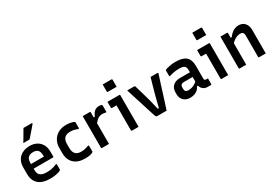

<svg xmlns="http://www.w3.org/2000/svg" viewBox="33 -1784 3923 2765"><g transform="rotate(-30 1995.0 -402.0)"><path d="M302 -547Q368 -547 418 -520.5Q468 -494 496 -444.5Q524 -395 524 -324V-244Q524 -241 523 -238.5Q522 -236 519.5 -235Q517 -234 514 -234H274Q258 -234 240.5 -234Q223 -234 206 -234H169L162 -311H407Q407 -316 407 -319.5Q407 -323 407 -328Q407 -360 400 -383Q393 -406 379 -420Q366 -433 347 -439Q328 -445 302 -445Q248 -445 220 -417.5Q192 -390 192 -326V-211Q192 -192 195 -176.5Q198 -161 204 -149Q210 -137 219 -128Q237 -110 265 -102Q293 -94 331 -94Q367 -94 395 -98Q423 -102 447.5 -109.5Q472 -117 495 -127H513Q513 -104 513 -80.5Q513 -57 513 -35Q513 -33 512 -31Q511 -29 509 -27Q500 -17 472 -8.5Q444 0 406.5 5.5Q369 11 330 11Q266 11 217 -4Q168 -19 136 -48Q104 -77 87.5 -118Q71 -159 71 -211V-322Q71 -376 87.5 -417.5Q104 -459 135.5 -488Q167 -517 209.5 -532Q252 -547 302 -547ZM358 -815Q396 -815 426.5 -815Q457 -815 494 -815Q500 -815 502.5 -809.5Q505 -804 500 -799Q476 -770 454.5 -745Q433 -720 410 -694Q387 -668 358 -635Q356 -632 351.5 -629.5Q347 -627 341 -627Q316 -627 293 -627Q270 -627 247 -627Q266 -657 284 -688.5Q302 -720 321 -751.5Q340 -783 358 -815Z M909 -547Q947 -547 975 -542Q1003 -537 1021 -530.5Q1039 -524 1044 -517Q1047 -515 1047.5 -513Q1048 -511 1048 -508Q1048 -483 1048 -457.5Q1048 -432 1048 -407H1030Q1005 -419 975 -426Q945 -433 909 -433Q871 -433 843 -419Q815 -405 800 -376Q785 -347 785 -301V-232Q785 -198 794 -173Q803 -148 820 -132Q836 -117 858 -110Q880 -103 909 -103Q934 -103 955 -106Q976 -109 994.5 -114.5Q1013 -120 1030 -127H1048Q1048 -102 1048 -76.5Q1048 -51 1048 -26Q1048 -24 1047.5 -22Q1047 -20 1045 -18Q1039 -12 1021.5 -5Q1004 2 976 6.5Q948 11 909 11Q851 11 805 -4.5Q759 -20 726.5 -50.5Q694 -81 677.5 -125.5Q661 -170 661 -226V-304Q661 -378 692.5 -432.5Q724 -487 780 -517Q836 -547 909 -547Z M1291 -441H1329Q1344 -478 1362 -501Q1380 -524 1403.5 -535Q1427 -546 1458 -546Q1474 -546 1485 -543Q1496 -540 1501 -537Q1505 -534 1506.5 -531.5Q1508 -529 1508 -524Q1508 -510 1508 -496Q1508 -482 1508 -469Q1508 -456 1508 -442.5Q1508 -429 1508 -415H1490Q1480 -418 1468 -420Q1456 -422 1440 -422Q1409 -422 1384 -410Q1359 -398 1337 -375Q1315 -352 1291 -319ZM1310 0Q1290 0 1270.5 0Q1251 0 1231.5 0Q1212 0 1193 0Q1190 0 1188 -0.5Q1186 -1 1184.5 -2.5Q1183 -4 1182.5 -6Q1182 -8 1182 -11Q1182 -43 1182 -82.5Q1182 -122 1182 -166.5Q1182 -211 1182 -257Q1182 -303 1182 -349Q1182 -395 1182 -437Q1182 -467 1182 -492.5Q1182 -518 1182 -536Q1204 -536 1223.5 -536Q1243 -536 1262 -536Q1281 -536 1299 -536Q1303 -536 1305 -534.5Q1307 -533 1308.5 -531Q1310 -529 1310 -525Q1310 -486 1310 -437Q1310 -388 1310 -334Q1310 -280 1310 -223Q1310 -166 1310 -109Q1310 -52 1310 0Z M1681 -11Q1681 -42 1681 -83.5Q1681 -125 1681 -172Q1681 -219 1681 -266Q1681 -313 1681 -355Q1681 -397 1681 -427H1672Q1665 -427 1657 -427Q1649 -427 1640 -427Q1631 -427 1622 -427Q1613 -427 1605 -427Q1600 -427 1597 -430.5Q1594 -434 1594 -438Q1594 -462 1594 -487Q1594 -512 1594 -536Q1610 -536 1631 -536Q1652 -536 1674.5 -536Q1697 -536 1718.5 -536Q1740 -536 1759 -536Q1778 -536 1791 -536Q1795 -536 1797 -534.5Q1799 -533 1800.5 -531Q1802 -529 1802 -525Q1802 -477 1802 -422Q1802 -367 1802 -310.5Q1802 -254 1802 -199.5Q1802 -145 1802 -95Q1802 -80 1802 -64Q1802 -48 1802 -32Q1802 -16 1802 0Q1773 0 1747.5 0Q1722 0 1692 0Q1687 0 1684 -3Q1681 -6 1681 -11ZM1659 -787Q1677 -787 1695 -787Q1713 -787 1732.5 -787Q1752 -787 1770 -787Q1788 -787 1806 -787Q1811 -787 1814 -784Q1817 -781 1817 -776V-658Q1799 -658 1781 -658Q1763 -658 1743.5 -658Q1724 -658 1706 -658Q1688 -658 1670 -658Q1665 -658 1662 -661Q1659 -664 1659 -669Z M2039 -536Q2043 -536 2046 -534.5Q2049 -533 2051 -530Q2053 -527 2054 -522Q2073 -458 2092.5 -392Q2112 -326 2132 -251.5Q2152 -177 2172 -87H2190Q2203 -141 2215 -189.5Q2227 -238 2239.5 -283.5Q2252 -329 2263.5 -371Q2275 -413 2287 -454Q2299 -495 2311 -536Q2339 -536 2367 -536Q2395 -536 2422 -536Q2427 -536 2430 -533.5Q2433 -531 2434.5 -527.5Q2436 -524 2434 -519Q2413 -455 2392 -390Q2371 -325 2351 -259.5Q2331 -194 2310 -129.5Q2289 -65 2268 0Q2228 0 2188.5 0Q2149 0 2116 0Q2107 0 2100.5 -2.5Q2094 -5 2090 -12.5Q2086 -20 2081 -35Q2066 -81 2050.5 -129Q2035 -177 2019.5 -227Q2004 -277 1987.5 -328.5Q1971 -380 1954.5 -432Q1938 -484 1922 -536Q1951 -536 1980.5 -536Q2010 -536 2039 -536Z M2956 -344Q2956 -319 2956 -293.5Q2956 -268 2956 -242.5Q2956 -217 2956 -191Q2956 -165 2956 -141Q2956 -131 2957.5 -124Q2959 -117 2964 -113Q2967 -109 2973 -107Q2979 -105 2988 -105Q2990 -105 2992.5 -105Q2995 -105 2998 -105H3016Q3016 -82 3016 -58.5Q3016 -35 3016 -11Q3016 -6 3013 -3Q3010 0 3005 0Q3000 0 2983.5 0Q2967 0 2954 0Q2927 0 2906 -8Q2885 -16 2868.5 -32Q2852 -48 2843.5 -70.5Q2835 -93 2835 -121Q2835 -153 2835 -187Q2835 -221 2835 -253Q2835 -270 2835 -286Q2835 -302 2835 -318Q2835 -334 2835 -350Q2835 -382 2824 -400.5Q2813 -419 2789.5 -426.5Q2766 -434 2725 -434Q2696 -434 2669.5 -431.5Q2643 -429 2618 -423.5Q2593 -418 2566 -409H2549Q2549 -432 2549 -456.5Q2549 -481 2549 -503Q2549 -507 2550 -509.5Q2551 -512 2552 -513Q2557 -518 2584 -526Q2611 -534 2649 -540Q2687 -546 2725 -546Q2786 -546 2829.5 -534.5Q2873 -523 2901 -499Q2929 -475 2942.5 -436.5Q2956 -398 2956 -344ZM2631 -148Q2631 -124 2645 -110.5Q2659 -97 2688 -97Q2717 -97 2744.5 -104.5Q2772 -112 2799 -128Q2826 -144 2853 -172V-86H2824Q2809 -55 2785.5 -33.5Q2762 -12 2730 -1Q2698 10 2660 10Q2614 10 2580.5 -8Q2547 -26 2528.5 -58Q2510 -90 2510 -133V-167Q2510 -200 2521 -226.5Q2532 -253 2552.5 -271.5Q2573 -290 2602 -300.5Q2631 -311 2667 -311Q2702 -311 2735 -311Q2768 -311 2799 -311Q2830 -311 2860 -311Q2868 -311 2872.5 -296.5Q2877 -282 2878 -264Q2879 -246 2879 -233Q2845 -233 2814.5 -233Q2784 -233 2753 -233Q2722 -233 2688 -233Q2673 -233 2662.5 -229.5Q2652 -226 2644 -218Q2638 -212 2634.5 -202.5Q2631 -193 2631 -182Z M3171 -11Q3171 -42 3171 -83.5Q3171 -125 3171 -172Q3171 -219 3171 -266Q3171 -313 3171 -355Q3171 -397 3171 -427H3162Q3155 -427 3147 -427Q3139 -427 3130 -427Q3121 -427 3112 -427Q3103 -427 3095 -427Q3090 -427 3087 -430.5Q3084 -434 3084 -438Q3084 -462 3084 -487Q3084 -512 3084 -536Q3100 -536 3121 -536Q3142 -536 3164.5 -536Q3187 -536 3208.5 -536Q3230 -536 3249 -536Q3268 -536 3281 -536Q3285 -536 3287 -534.5Q3289 -533 3290.5 -531Q3292 -529 3292 -525Q3292 -477 3292 -422Q3292 -367 3292 -310.5Q3292 -254 3292 -199.5Q3292 -145 3292 -95Q3292 -80 3292 -64Q3292 -48 3292 -32Q3292 -16 3292 0Q3263 0 3237.5 0Q3212 0 3182 0Q3177 0 3174 -3Q3171 -6 3171 -11ZM3149 -787Q3167 -787 3185 -787Q3203 -787 3222.5 -787Q3242 -787 3260 -787Q3278 -787 3296 -787Q3301 -787 3304 -784Q3307 -781 3307 -776V-658Q3289 -658 3271 -658Q3253 -658 3233.5 -658Q3214 -658 3196 -658Q3178 -658 3160 -658Q3155 -658 3152 -661Q3149 -664 3149 -669Z M3917 0Q3888 0 3862.5 0Q3837 0 3807 0Q3804 0 3801.5 -1.5Q3799 -3 3797.5 -5Q3796 -7 3796 -11Q3796 -71 3796 -130.5Q3796 -190 3796 -250Q3796 -310 3796 -369Q3796 -401 3781.5 -416Q3767 -431 3737 -431Q3719 -431 3698.5 -425.5Q3678 -420 3656.5 -408Q3635 -396 3615 -379Q3595 -362 3577 -338V-448H3610Q3631 -478 3656.5 -500Q3682 -522 3712 -534.5Q3742 -547 3776 -547Q3809 -547 3835 -536.5Q3861 -526 3879 -505.5Q3897 -485 3907 -457Q3917 -429 3917 -394Q3917 -346 3917 -297Q3917 -248 3917 -199Q3917 -150 3917 -101Q3917 -75 3917 -50Q3917 -25 3917 0ZM3592 0Q3573 0 3555.5 0Q3538 0 3520 0Q3502 0 3483 0Q3480 0 3478 -0.5Q3476 -1 3474.5 -2.5Q3473 -4 3472.5 -6Q3472 -8 3472 -11Q3472 -65 3472 -118Q3472 -171 3472 -224Q3472 -277 3472 -330.5Q3472 -384 3472 -437Q3472 -467 3472 -492.5Q3472 -518 3472 -536Q3494 -536 3512 -536Q3530 -536 3547 -536Q3564 -536 3581 -536Q3585 -536 3587 -534.5Q3589 -533 3590.5 -531Q3592 -529 3592 -525Q3592 -438 3592 -350.5Q3592 -263 3592 -175.5Q3592 -88 3592 0Z"/></g></svg>

Font: Recursive SemiBold
Style: Regular
Weight: 600
Version: Version 1.085